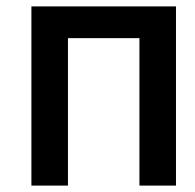

<svg xmlns="http://www.w3.org/2000/svg" viewBox="-20 -578 607 599"><path d="M78 -558H529V1H415V-459H192V1H78Z"/></svg>

Font: Poppins Cyr Med
Style: Regular
Weight: 500
Designer: Ninad Kale (Devanagari), Jonny Pinhorn (Latin)
Foundry: Indian Type Foundry
Version: 4.004